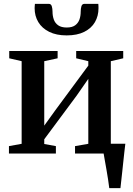

<svg xmlns="http://www.w3.org/2000/svg" viewBox="-20 -798 689 998"><path d="M548 180Q545.5 160 541.8 135Q538 110 533.5 84.5Q529 59 525 36.5Q521 14 518.5 -1L483.5 -51H631.5Q629 -32 626.5 -8.5Q624 15 621.2 40.5Q618.5 66 615.8 91.2Q613 116.5 610.5 139.5Q608 162.5 606 180ZM26.5 0V-38.5L92.5 -50.5V-480L28 -495V-533H279.5V-495L210 -480V-145L268 -225.5L439 -457V-480L376 -495V-533H620.5V-495L556 -480V-50.5L622.5 -38.5V0H370V-38.5L439 -50.5V-388L378.5 -301L210 -74V-49.5L270.5 -38.5V0ZM233.5 -778Q245.5 -778 249.2 -765.5Q253 -753 253 -737.5Q253 -715 259.8 -696.2Q266.5 -677.5 282.8 -666.2Q299 -655 327 -655Q354.5 -655 370.2 -666.2Q386 -677.5 392.8 -696.2Q399.5 -715 399.5 -737.5Q399.5 -753 403.2 -765.5Q407 -778 419 -778H491Q491.5 -773 491.8 -766.8Q492 -760.5 492 -755.5Q492 -715 473.5 -683Q455 -651 418 -632.5Q381 -614 326.5 -614Q273 -614 235.8 -632.5Q198.5 -651 179.2 -683Q160 -715 160 -755.5Q160 -761 160.5 -766.5Q161 -772 161.5 -778Z"/></svg>

Font: Merriweather 72pt SemiBold
Style: Regular
Weight: 600
Version: Version 2.100